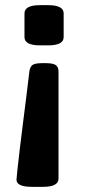

<svg xmlns="http://www.w3.org/2000/svg" viewBox="-20 -545 334 745"><path d="M104 180Q44 180 44 152Q44 146 47.5 114.5Q51 83 56.5 35.5Q62 -12 69 -66Q76 -120 82.5 -173Q89 -226 94 -268Q96 -284 105 -292Q114 -300 145 -300H156Q187 -300 197 -292Q207 -284 207 -268V148Q207 180 147 180ZM135 -369Q75 -369 75 -401V-493Q75 -525 135 -525H167Q227 -525 227 -493V-401Q227 -369 167 -369Z"/></svg>

Font: Asap
Style: Regular
Weight: 400
Designer: Pablo Cosgaya
Foundry: Omnibus-Type
Version: Version 3.001